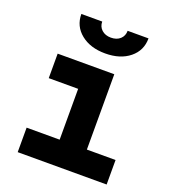

<svg xmlns="http://www.w3.org/2000/svg" viewBox="-142 -890 884 994"><g transform="rotate(20 300.0 -392.5)"><path d="M70 0V-135H252V-415H90V-550H402V-135H560V0ZM320 -635Q238 -635 186.5 -676.5Q135 -718 135 -785H250Q250 -757 269.5 -739.5Q289 -722 320 -722Q352 -722 371 -739.5Q390 -757 390 -785H505Q505 -718 454 -676.5Q403 -635 320 -635Z"/></g></svg>

Font: NKDuy Mono ExtraBold
Style: Regular
Weight: 800
Monospace: yes
Designer: NKDuy
Foundry: NKDuy
Version: Version 2.251; ttfautohint (v1.8.4.7-5d5b)